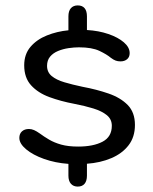

<svg xmlns="http://www.w3.org/2000/svg" viewBox="-20 -674 564 710"><path d="M267.5 16Q251.5 16 242.2 5.5Q233 -5 233 -24.5V-68Q184.5 -71.5 143 -86.2Q101.5 -101 76.5 -122Q51.5 -143 51.5 -164Q51.5 -179.5 61.2 -188.2Q71 -197 87 -197Q96.5 -197 105.8 -193Q115 -189 127 -180.5Q142.5 -169 161.5 -157.8Q180.5 -146.5 206.5 -139.2Q232.5 -132 269 -132Q325 -132 359.2 -150Q393.5 -168 393.5 -209Q393.5 -233 375.2 -248Q357 -263 325.5 -272.8Q294 -282.5 255 -290Q204.5 -299.5 162.5 -315Q120.5 -330.5 95 -358.5Q69.5 -386.5 69.5 -432.5Q69.5 -473.5 92.8 -500.8Q116 -528 153.5 -543Q191 -558 233 -562V-613.5Q233 -633.5 242.2 -643.8Q251.5 -654 267.5 -654Q284 -654 292.8 -643.8Q301.5 -633.5 301.5 -613.5V-563Q345 -560.5 380.8 -548.2Q416.5 -536 438 -517.5Q459.5 -499 459.5 -477.5Q459.5 -463 450 -455Q440.5 -447 425.5 -447Q415.5 -447 407.5 -450Q399.5 -453 389.5 -460.5Q375.5 -472.5 347.8 -485.8Q320 -499 272 -499Q254 -499 233.5 -496Q213 -493 194.8 -485.5Q176.5 -478 165.2 -464.5Q154 -451 154 -430.5Q154 -407 171.2 -392.8Q188.5 -378.5 218 -369.8Q247.5 -361 285.5 -353Q337 -343.5 381.2 -328.2Q425.5 -313 452.2 -285.8Q479 -258.5 479 -212Q479 -167 455.2 -136.5Q431.5 -106 391.2 -89Q351 -72 301.5 -68.5V-24.5Q301.5 -5 292.8 5.5Q284 16 267.5 16Z"/></svg>

Font: Sono
Style: Regular
Weight: 400
Designer: Tyler Finck
Foundry: Tyler Finck
Version: Version 2.112